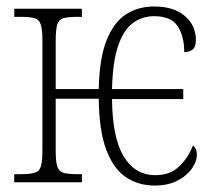

<svg xmlns="http://www.w3.org/2000/svg" viewBox="-20 -563 660 593"><path d="M457 10Q407 10 368.5 -16Q330 -42 308 -101Q286 -160 285 -258H152V-98Q152 -64 157 -48.5Q162 -33 177 -29Q192 -25 223 -25H233V0H24V-25H42Q71 -25 86 -29Q101 -33 106 -48.5Q111 -64 111 -98V-438Q111 -471 106 -487Q101 -503 86 -507Q71 -511 42 -511H24V-536H233V-511H220Q191 -511 176.5 -507Q162 -503 157 -487.5Q152 -472 152 -438V-288H285Q287 -384 309.5 -439.5Q332 -495 369.5 -519Q407 -543 456 -543Q516 -543 550.5 -514Q585 -485 585 -439Q585 -418 575 -410Q565 -402 549 -402Q549 -452 528.5 -482.5Q508 -513 456 -513Q419 -513 390.5 -492Q362 -471 345 -422Q328 -373 326 -288H546V-257H326Q327 -138 362 -80Q397 -22 460 -22Q506 -22 534 -49.5Q562 -77 576 -114Q581 -110 584.5 -103Q588 -96 588 -84Q588 -65 573 -43Q558 -21 529 -5.5Q500 10 457 10Z"/></svg>

Font: Noto Serif Condensed ExtraLight
Style: Regular
Weight: 200
Width: 3
Designer: Monotype Design Team
Foundry: Monotype Imaging Inc.
Version: Version 2.013; ttfautohint (v1.8.4.7-5d5b)